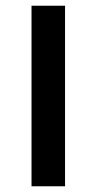

<svg xmlns="http://www.w3.org/2000/svg" viewBox="-20 -650 337 670"><path d="M207 0H90V-630H207Z"/></svg>

Font: Sinkin Sans 500 Medium
Style: 500 Medium
Weight: 500
Designer: Keith Bates
Foundry: K-Type
Version: Sinkin Sans (version 1.0)  by Keith Bates   •   © 2014   www